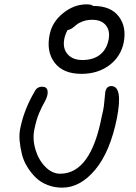

<svg xmlns="http://www.w3.org/2000/svg" viewBox="-20 -864 619 874"><path d="M351.1 -527.8Q267.6 -527.8 228.8 -578.4Q189.9 -628.9 206.1 -707Q217.3 -763.7 267.1 -804Q316.9 -844.2 374 -844.2Q396.5 -844.2 403.8 -836.9H405.8Q483.9 -836.9 520.5 -789.3Q557.1 -741.7 543 -669.9Q529.3 -605 476.8 -566.4Q424.3 -527.8 351.1 -527.8ZM272.9 -688Q264.2 -644.5 287.4 -617.7Q310.5 -590.8 355 -590.8Q403.8 -590.8 434.3 -614.3Q464.8 -637.7 474.1 -682.1Q482.4 -722.7 462.4 -748.3Q442.4 -773.9 399.9 -773.9Q376 -773.9 356.9 -766.8Q337.9 -759.8 327.9 -751Q317.9 -742.2 307.6 -735.1Q297.4 -728 289.1 -728H288.1Q276.9 -708 272.9 -688ZM263.2 -9.8Q227.5 -9.8 196.3 -22Q165 -34.2 143.3 -55.2Q121.6 -76.2 104.5 -103.8Q87.4 -131.3 79.8 -161.9Q72.3 -192.4 69.3 -223.9Q66.4 -255.4 73.2 -284.2Q90.8 -368.2 138.2 -448.2Q148.4 -469.2 171.9 -469.2Q202.6 -469.2 195.8 -432.1Q192.4 -416 181.9 -397.9Q171.4 -379.9 158.4 -349.9Q145.5 -319.8 136.2 -273.9Q127.4 -229.5 141.6 -182.4Q155.8 -135.3 186.8 -104.2Q217.8 -73.2 253.9 -73.2Q394 -73.2 443.8 -336.9Q450.2 -361.8 452.6 -379.6Q455.1 -397.5 456.3 -414.8Q457.5 -432.1 459 -443.8Q463.9 -472.2 486.8 -472.2Q540.5 -472.2 512.2 -326.2Q481.4 -172.9 413.3 -91.3Q345.2 -9.8 263.2 -9.8Z"/></svg>

Font: Shantell Sans Irregular
Style: Italic
Weight: 300
Italic angle: -11.31°
Designer: Stephen Nixon, Anya Danilova, Shantell Martin
Foundry: Arrow Type
Version: Version 1.006;[9816181b4]